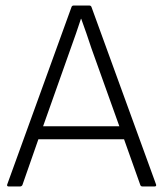

<svg xmlns="http://www.w3.org/2000/svg" viewBox="-20 -675 591 695"><path d="M12 0Q4 0 6 -7L239 -650Q241 -655 247 -655H303Q309 -655 311 -650L545 -7Q547 0 539 0H496Q490 0 488 -5L429 -171H119L61 -5Q58 0 52 0ZM236 -500 136 -218H412L311 -500Q302 -527 293 -553.5Q284 -580 274 -607H273Q264 -580 255 -553.5Q246 -527 236 -500Z"/></svg>

Font: Sofia Sans Light
Style: Regular
Weight: 300
Designer: Botio Nikoltchev, Ani Petrova
Foundry: lettersoup
Version: Version 4.100; ttfautohint (v1.8.3)